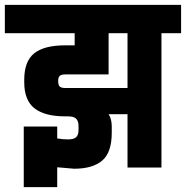

<svg xmlns="http://www.w3.org/2000/svg" viewBox="-60 -691 767 792"><path d="M209 -328H466V-554H388V-384H209Q193 -384 186.5 -378Q180 -372 180 -358V-356Q180 -341 186 -334.5Q192 -328 209 -328ZM220 -211H209Q125 -211 82.5 -244Q40 -277 40 -352V-362Q40 -438 81 -471Q122 -504 209 -504H248V-554H-40V-671H687V-554H606V0H466V-220H388Q401 -200 401 -169V-144Q401 -62 361.5 -28.5Q322 5 246 5L176 -1V81H38V-169H176V-120Q197 -116 221 -116Q245 -116 254.5 -125.5Q264 -135 264 -155V-170Q264 -191 254.5 -201Q245 -211 220 -211Z"/></svg>

Font: Khand
Style: Bold
Weight: 700
Designer: Devanagari: Sanchit Sawaria, Jyotish Sonowal; Latin: Satya Rajpurohit
Foundry: Indian Type Foundry
Version: Version 1.101;PS 1.0;hotconv 1.0.78;makeotf.lib2.5.61930; tt